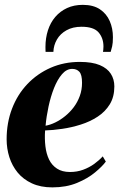

<svg xmlns="http://www.w3.org/2000/svg" viewBox="-20 -780 503 811"><path d="M427 -97.5Q412.5 -77.5 381.5 -51.8Q350.5 -26 305 -7.2Q259.5 11.5 201 11.5Q151.5 11.5 114.8 -5.5Q78 -22.5 54.5 -51.2Q31 -80 19.5 -116.2Q8 -152.5 8 -191.5Q8 -261.5 30.8 -321Q53.5 -380.5 95.5 -424.8Q137.5 -469 194 -493.8Q250.5 -518.5 317 -518.5Q369.5 -518.5 401.5 -505Q433.5 -491.5 448.2 -468.2Q463 -445 463 -415Q463 -371 443.8 -339.5Q424.5 -308 392.2 -287Q360 -266 321.2 -253.8Q282.5 -241.5 243 -235.8Q203.5 -230 170.5 -229Q168 -194 171.8 -162.2Q175.5 -130.5 187.2 -106.2Q199 -82 220.8 -67.8Q242.5 -53.5 275.5 -53.5Q305.5 -53.5 331.2 -63Q357 -72.5 377.8 -87.5Q398.5 -102.5 414 -119.5ZM285 -489Q261 -489 241.8 -466.5Q222.5 -444 208.2 -408Q194 -372 185 -330Q176 -288 172.5 -249Q192.5 -252.5 214 -263Q235.5 -273.5 255.5 -289.8Q275.5 -306 291.5 -327.2Q307.5 -348.5 317 -374.5Q326.5 -400.5 326.5 -430.5Q326.5 -464.5 315.2 -476.8Q304 -489 285 -489ZM172.5 -561Q172.5 -565.5 172.2 -569.5Q172 -573.5 172 -581.5Q172 -619.5 182.5 -652Q193 -684.5 213.5 -708.5Q234 -732.5 263.2 -746Q292.5 -759.5 329.5 -759.5Q374 -759.5 402 -740.8Q430 -722 443.5 -691Q457 -660 457 -623Q457 -598 453.8 -584.5Q450.5 -571 447.5 -561H415Q415.5 -564 416.2 -569Q417 -574 417 -583.5Q417 -619 396.5 -643Q376 -667 324.5 -667Q287.5 -667 261 -652.2Q234.5 -637.5 220.5 -613.2Q206.5 -589 205.5 -561Z"/></svg>

Font: Merriweather 144pt ExtraBold
Style: Italic
Weight: 800
Italic angle: -7.8°
Version: Version 2.101